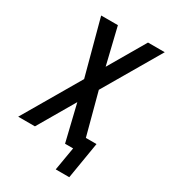

<svg xmlns="http://www.w3.org/2000/svg" viewBox="-228 -838 965 1093"><g transform="rotate(30 254.5 -291.0)"><path d="M409 153H320L346 0H293L235 -240L95 0H-15L203 -373L106 -735H216L274 -495L414 -735H524L306 -362L379 -88H449Z"/></g></svg>

Font: Iosevka SS18 Semibold
Style: Italic
Weight: 600
Italic angle: -9°
Monospace: yes
Designer: Belleve Invis
Foundry: Belleve Invis
Version: Version 25.1.1; ttfautohint (v1.8.4)